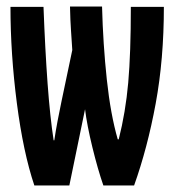

<svg xmlns="http://www.w3.org/2000/svg" viewBox="-20 -567 540 587"><path d="M192 0 240 -233Q246 -184 262.5 -116.5Q279 -49 296 0H390Q431 -115 456 -250.5Q481 -386 481 -546H380Q380 -404 372 -314Q364 -224 343 -141H340Q318 -217 306.5 -324.5Q295 -432 292 -547H194Q195 -502 197 -475Q199 -448 201 -414L168 -257Q162 -229 156 -197Q150 -165 146 -138H144Q133 -209 125.5 -311.5Q118 -414 113 -546H12Q12 -403 31.5 -252Q51 -101 85 0Z"/></svg>

Font: Noto Sans Mono UI Condensed
Style: Bold
Weight: 700
Width: 3
Designer: Monotype Design team
Foundry: Monotype Imaging Inc.
Version: 1.000